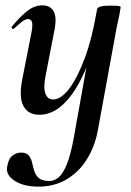

<svg xmlns="http://www.w3.org/2000/svg" viewBox="-20 -415 490 716"><path d="M124 281Q67 281 33.5 258.5Q0 236 7 205Q12 176 27 165Q42 154 58 154Q78 154 87 164.5Q96 175 99.5 191Q103 207 108 223Q113 239 125.5 249.5Q138 260 164 260Q182 260 198.5 246.5Q215 233 229.5 197Q244 161 256 94L326 -297L342 -380Q344 -394 388 -394Q417 -394 423.5 -392.5Q430 -391 430 -388Q430 -385 425.5 -361.5Q421 -338 415 -312L345 70Q334 131 304 179Q274 227 228 254Q182 281 124 281ZM127 13Q85 13 67.5 -19.5Q50 -52 63 -119L98 -297Q103 -326 98.5 -335Q94 -344 85 -344Q75 -344 62 -334Q49 -324 33 -309Q29 -305 25 -309Q21 -313 25 -317Q57 -355 83 -375Q109 -395 138 -395Q168 -395 180.5 -372Q193 -349 182 -297L151 -138Q141 -90 149 -67Q157 -44 178 -44Q207 -44 237.5 -83.5Q268 -123 296 -198Q324 -273 342 -380L358 -373Q339 -255 304 -168Q269 -81 224 -34Q179 13 127 13Z"/></svg>

Font: Cormorant Infant Light
Style: Italic
Weight: 300
Italic angle: -10°
Designer: Christian Thalmann (Catharsis Fonts)
Foundry: Catharsis Fonts
Version: Version 4.001